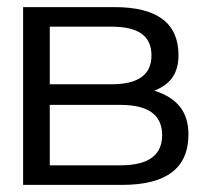

<svg xmlns="http://www.w3.org/2000/svg" viewBox="-20 -520 579 540"><path d="M45 0H323C448 0 510 -47 510 -142C510 -204 480 -244 414 -265C460 -283 482 -314 482 -365C482 -455 422 -500 302 -500H45ZM120 -55V-225H318C397 -225 436 -197 436 -140C436 -83 397 -55 318 -55ZM120 -283V-445H294C369 -445 406 -419 406 -364C406 -310 369 -283 294 -283Z"/></svg>

Font: LT Wave Light
Style: Regular
Weight: 300
Designer: Daniel Lyons
Version: Version 2.5 (Glyphs App)